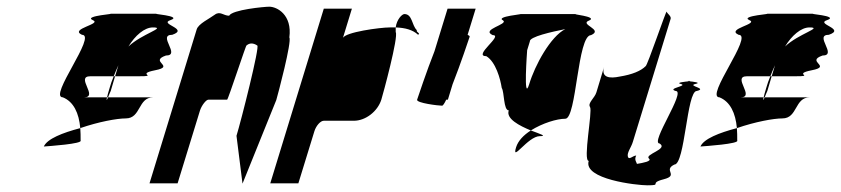

<svg xmlns="http://www.w3.org/2000/svg" viewBox="-20 -736 2514 574"><path d="M111 -298C125 -299 228 -306 221 -316C221 -329 221 -341 220 -353C167 -339 121 -321 111 -298ZM168 -445C200 -432 216 -398 220 -353C275 -372 330 -382 356 -382C402 -382 392 -445 438 -445H303C300 -437 297 -433 300 -445H231C276 -445 204 -508 250 -508H320C324 -519 329 -530 334 -541L324 -508H394C457 -508 383 -514 444 -526C506 -538 424 -552 476 -570C522 -570 449 -632 495 -632C547 -650 453 -664 490 -676C528 -689 423 -695 451 -695H307C335 -695 228 -689 257 -676C287 -664 186 -650 225 -632C271 -632 123 -445 168 -445ZM308 -474C304 -460 301 -451 300 -445H303C306 -453 311 -464 311 -464L324 -508H320C315 -496 311 -485 308 -474ZM364 -597C384 -630 412 -654 437 -654C479 -654 404 -635 364 -597Z M427 -188H511L578 -406C583 -421 596 -438 603 -438H659C662 -438 717 -607 717 -600C726 -608 737 -608 749 -600C758 -600 700 -372 687 -330L705 -187L806 -437C811 -454 853 -612 845 -624C854 -692 808 -716 785 -716C771 -716 674 -707 665 -689C648 -689 638 -704 622 -692C606 -680 573 -665 568 -648Z M788 -188H872L920 -344C925 -360 938 -375 948 -375H1038C1073 -375 1109 -403 1120 -438C1125 -454 1172 -627 1163 -640V-654H1145C1117 -654 1011 -640 1005 -622L1032 -710H948ZM1163 -654C1191 -653 1214 -647 1230 -632C1238 -638 1224 -638 1226 -646C1211 -660 1213 -694 1189 -694C1182 -694 1166 -678 1163 -654Z M1227 -438C1224 -428 1291 -420 1302 -420C1304 -420 1309 -427 1314 -438H1319L1333 -484C1356 -542 1382 -620 1384 -626C1385 -628 1382 -630 1378 -632L1402 -710H1318L1279 -583C1256 -525 1229 -444 1227 -438Z M1434 -568C1462 -551 1476 -500 1480 -473C1488 -461 1485 -406 1501 -406C1492 -381 1533 -360 1567 -346C1602 -368 1645 -381 1670 -381C1704 -381 1706 -631 1747 -631C1786 -648 1709 -663 1742 -675C1768 -687 1680 -694 1704 -694H1534C1551 -694 1459 -687 1484 -675C1501 -663 1416 -648 1453 -631C1486 -631 1392 -568 1434 -568ZM1556 -586 1564 -612C1562 -626 1630 -641 1670 -649C1626 -627 1579 -541 1562 -484C1544 -426 1556 -586 1556 -586ZM1523 -296C1508 -248 1558 -329 1594 -329C1616 -329 1596 -335 1567 -346C1545 -332 1529 -315 1523 -296Z M1744 -416C1752 -404 1722 -255 1740 -255C1723 -200 1884 -182 1915 -182C1963 -182 1917 -188 1964 -200C2011 -212 1961 -227 1996 -244C2028 -244 2033 -464 2063 -464C2097 -472 2033 -479 2059 -485C2078 -489 2052 -492 2040 -493C2029 -492 1999 -489 2015 -485C2039 -479 1972 -472 2000 -464C2032 -464 1922 -307 1952 -307C1979 -290 1906 -275 1920 -262C1930 -254 1902 -249 1884 -246C1884 -250 1875 -258 1882 -271C1872 -271 1860 -256 1857 -268C1854 -280 1867 -295 1872 -312L1985 -680C1987 -688 1975 -695 1973 -701C1972 -707 1915 -538 1910 -538C1896 -524 1870 -513 1832 -507C1804 -501 1776 -503 1786 -536L1763 -460C1758 -443 1736 -428 1744 -416ZM2040 -493C2045 -494 2047 -494 2040 -494C2033 -494 2035 -494 2040 -493Z M2074 -298C2088 -299 2191 -306 2184 -316C2184 -329 2184 -341 2183 -353C2130 -339 2084 -321 2074 -298ZM2131 -445C2163 -432 2179 -398 2183 -353C2238 -372 2293 -382 2319 -382C2365 -382 2355 -445 2401 -445H2266C2263 -437 2260 -433 2263 -445H2194C2239 -445 2167 -508 2213 -508H2283C2287 -519 2292 -530 2297 -541L2287 -508H2357C2420 -508 2346 -514 2407 -526C2469 -538 2387 -552 2439 -570C2485 -570 2412 -632 2458 -632C2510 -650 2416 -664 2453 -676C2491 -689 2386 -695 2414 -695H2270C2298 -695 2191 -689 2220 -676C2250 -664 2149 -650 2188 -632C2234 -632 2086 -445 2131 -445ZM2271 -474C2267 -460 2264 -451 2263 -445H2266C2269 -453 2274 -464 2274 -464L2287 -508H2283C2278 -496 2274 -485 2271 -474ZM2327 -597C2347 -630 2375 -654 2400 -654C2442 -654 2367 -635 2327 -597Z"/></svg>

Font: bitstorm
Style: ulcnobl
Weight: 400
Version: Version 0.2